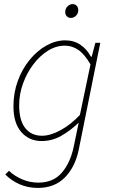

<svg xmlns="http://www.w3.org/2000/svg" viewBox="-20 -688 558 942"><path d="M166 234Q117 234 76 216Q35 198 6 168L24 150Q50 175 88 191.5Q126 208 168 208Q242 208 284 158.5Q326 109 342 30L366 -86Q324 -46 279.5 -21Q235 4 184 4Q123 4 84.5 -40Q46 -84 46 -166Q46 -233 67.5 -291.5Q89 -350 125.5 -394.5Q162 -439 207.5 -464.5Q253 -490 300 -490Q343 -490 375 -468Q407 -446 426 -410H430L448 -478H472L366 48Q348 133 297.5 183.5Q247 234 166 234ZM186 -22Q228 -22 278.5 -50Q329 -78 372 -124L424 -372Q395 -422 364.5 -443Q334 -464 298 -464Q255 -464 215 -439Q175 -414 143 -371.5Q111 -329 92.5 -277Q74 -225 74 -172Q74 -97 104 -59.5Q134 -22 186 -22ZM328 -600Q316 -600 308 -608Q300 -616 300 -628Q300 -646 311.5 -657Q323 -668 336 -668Q348 -668 356 -660Q364 -652 364 -638Q364 -622 353 -611Q342 -600 328 -600Z"/></svg>

Font: Source Sans 3 VF
Style: Italic
Weight: 200
Italic angle: -11°
Designer: Paul D. Hunt
Foundry: Adobe Systems Incorporated
Version: Version 3.042;hotconv 1.0.118;makeotfexe 2.5.65603